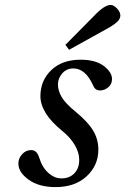

<svg xmlns="http://www.w3.org/2000/svg" viewBox="-20 -743 506 775"><path d="M244.1 -562 362.8 -682.1Q402.3 -723.1 426.8 -723.1Q438.5 -723.1 452.1 -709Q465.8 -694.8 465.8 -680.2Q465.8 -666 451.2 -653.1Q436.5 -640.1 410.2 -626L258.8 -542ZM54.2 -83Q54.2 -104 69.3 -120.6Q84.5 -137.2 106 -137.2Q128.9 -137.2 138.2 -106.9Q149.9 -67.9 174.8 -45.4Q199.7 -22.9 228 -22.9Q260.3 -22.9 280 -43.2Q299.8 -63.5 299.8 -98.1Q299.8 -127.4 281.5 -158.2Q263.2 -189 231 -214.8Q143.1 -286.1 143.1 -355Q143.1 -418 187 -460Q231 -502 305.2 -502Q365.7 -502 398.9 -476.8Q432.1 -451.7 432.1 -423.8Q432.1 -402.8 416.7 -390.4Q401.4 -377.9 383.8 -377.9Q363.8 -377.9 356 -397.9Q325.2 -466.8 275.9 -466.8Q249 -466.8 231.4 -447Q213.9 -427.2 213.9 -401.9Q213.9 -377.4 228.8 -351.6Q243.7 -325.7 285.2 -292Q335 -251 356 -215.8Q377 -180.7 377 -139.2Q377 -75.2 329.8 -31.5Q282.7 12.2 204.1 12.2Q137.2 12.2 95.7 -17.6Q54.2 -47.4 54.2 -83Z"/></svg>

Font: Linguistics Pro
Style: Italic
Weight: 400
Italic angle: -12°
Designer: Stefan Peev, Context Ltd
Foundry: Stefan Peev, Context Ltd
Version: Version 001.000